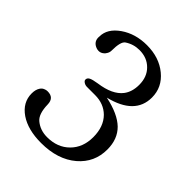

<svg xmlns="http://www.w3.org/2000/svg" viewBox="-200 -827 953 953"><g transform="rotate(45 276.5 -350.5)"><path d="M460 -319.3Q504.4 -275.4 504.4 -202.6Q504.4 -111.8 436 -53.2Q365.2 7.3 248.5 7.3Q155.8 7.3 99.1 -31.2Q41.5 -70.8 41.5 -133.8Q41.5 -161.1 53.2 -178.2Q61 -189.9 73.2 -193.8L75.7 -194.8Q83 -197.3 90.8 -197.3Q135.7 -197.3 136.7 -151.4Q138.2 -86.9 165.5 -63.5Q199.7 -34.2 249.5 -34.2Q321.8 -34.2 366.7 -79.1Q411.6 -124 411.6 -196.3Q411.6 -270 370.1 -312Q331.1 -350.6 270 -350.6H213.4Q201.2 -350.6 191.4 -356.9Q181.6 -363.3 181.6 -371.1Q181.6 -383.3 194.3 -389.6Q206.5 -396 238.3 -400.9Q328.6 -413.1 364.7 -460Q389.2 -491.7 389.2 -541.5Q389.2 -596.7 355.5 -630.4Q321.8 -664.6 268.1 -664.6Q226.1 -664.6 191.9 -641.6Q171.9 -627.9 171.9 -564.5Q171.9 -549.8 162.6 -537.6Q159.7 -531.7 153.3 -527.3Q142.1 -517.6 127 -517.6Q115.7 -517.6 105.5 -522.9Q79.1 -535.6 79.1 -564.5L79.6 -571.3Q79.6 -626.5 138.2 -667.5Q196.8 -708 276.9 -708Q363.3 -708 420.9 -660.6Q478.5 -613.3 478.5 -541.5Q478.5 -421.4 320.3 -382.8Q415 -362.8 460 -319.3Z"/></g></svg>

Font: inglobal
Style: Regular
Weight: 400
Designer: Andrey Kochetov, Denis Davydov, Evgeny Yurtaev
Foundry: inglobal
Version: Version 1.00 September 25, 2014, initial release